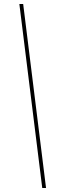

<svg xmlns="http://www.w3.org/2000/svg" viewBox="-20 -789 328 963"><path d="M77.1 -769H96.2L210.9 153.8H191.9Z"/></svg>

Font: Hjet
Style: Regular
Weight: 400
Designer: T. Christopher White
Version: Version 1.2